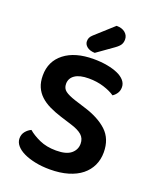

<svg xmlns="http://www.w3.org/2000/svg" viewBox="-155 -925 846 1033"><g transform="rotate(20 268.5 -408.5)"><path d="M254 -91Q312 -91 339 -113.5Q366 -136 366 -170Q366 -201 345 -219.5Q324 -238 281 -251L217 -271Q179 -283 148 -298Q117 -313 95 -333.5Q73 -354 61 -381.5Q49 -409 49 -447Q49 -528 110 -575.5Q171 -623 277 -623Q319 -623 354.5 -616.5Q390 -610 416 -598.5Q442 -587 456.5 -570Q471 -553 471 -532Q471 -512 461.5 -497.5Q452 -483 438 -474Q414 -491 374.5 -503.5Q335 -516 288 -516Q236 -516 209 -497.5Q182 -479 182 -447Q182 -421 200.5 -407Q219 -393 259 -380L316 -362Q403 -336 451 -291Q499 -246 499 -169Q499 -128 483 -94Q467 -60 436.5 -35.5Q406 -11 360.5 2.5Q315 16 257 16Q211 16 172.5 8Q134 0 106 -13.5Q78 -27 62.5 -45.5Q47 -64 47 -86Q47 -109 60.5 -125.5Q74 -142 92 -150Q117 -128 158 -109.5Q199 -91 254 -91ZM331 -833Q363 -833 381 -817.5Q399 -802 399 -779Q399 -762 391.5 -749.5Q384 -737 363 -722L270 -656Q241 -657 225 -670Q209 -683 209 -701Q209 -712 213 -721Q217 -730 228 -740Z"/></g></svg>

Font: Baloo 2 SemiBold
Style: Regular
Weight: 600
Designer: Sarang Kulkarni and Ek Type
Foundry: Ek Type
Version: Version 1.640;hotconv 1.0.111;makeotfexe 2.5.65597; ttfautoh